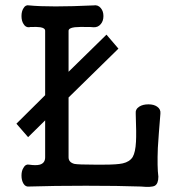

<svg xmlns="http://www.w3.org/2000/svg" viewBox="-20 -715 707 737"><path d="M153.3 -111.3Q153.3 -88.9 132.8 -83Q118.2 -79.1 91.8 -83Q78.1 -85.9 70.3 -71.3Q62.5 -59.6 62.5 -41Q62.5 -22.5 70.3 -9.8Q78.1 2.9 91.8 1Q184.6 -2 309.6 -2Q434.6 -2 520.5 1Q561.5 4.9 574.2 -2Q587.9 -9.8 587.9 -37.1Q583 -73.2 585.9 -147.5Q588.9 -197.3 595.7 -278.3Q597.7 -295.9 583 -305.7Q570.3 -314.5 549.8 -314.5Q528.3 -314.5 514.6 -305.7Q499 -295.9 501 -278.3Q503.9 -202.1 502 -170.9Q500 -130.9 489.3 -112.3Q477.5 -93.8 451.2 -87.9Q429.7 -83 378.9 -83H341.8Q281.2 -83 265.6 -85.9Q243.2 -91.8 243.2 -111.3V-340.8L434.6 -528.3L388.7 -582L243.2 -439.5V-596.7Q243.2 -607.4 266.6 -610.4Q282.2 -612.3 327.1 -611.3L338.9 -610.4Q356.4 -609.4 367.2 -623Q377 -634.8 377 -653.3Q377 -671.9 367.2 -683.6Q356.4 -697.3 338.9 -694.3Q256.8 -690.4 193.4 -690.4Q129.9 -690.4 91.8 -694.3Q78.1 -697.3 70.3 -683.6Q62.5 -671.9 62.5 -653.3Q62.5 -634.8 70.3 -623Q78.1 -609.4 91.8 -610.4L95.7 -611.3Q123 -612.3 134.8 -610.4Q153.3 -607.4 153.3 -596.7V-349.6L43 -240.2L87.9 -188.5L153.3 -252.9Z"/></svg>

Font: Gungsuh
Style: Regular
Weight: 400
Version: Version 2.21